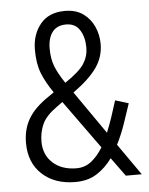

<svg xmlns="http://www.w3.org/2000/svg" viewBox="-51 -741 612 791"><g transform="rotate(-5 254.5 -345.0)"><path d="M40 -170Q40 -227 65.5 -270Q91 -313 149 -352L172 -368Q142 -411 126 -451Q110 -491 110 -549Q110 -612 145 -655Q180 -698 247 -698Q292 -698 322 -676.5Q352 -655 367 -621Q382 -587 382 -550Q382 -496 351 -452Q320 -408 253 -360L376 -183Q388 -212 399 -244.5Q410 -277 421 -313L476 -296Q462 -253 447 -210Q432 -167 413 -130L504 0H438L382 -77Q355 -39 318 -15.5Q281 8 229 8Q144 8 92 -40Q40 -88 40 -170ZM171 -549Q171 -506 183.5 -474.5Q196 -443 223 -403Q283 -443 302.5 -473.5Q322 -504 322 -540Q322 -583 303.5 -612.5Q285 -642 247 -642Q209 -642 190 -617Q171 -592 171 -549ZM104 -170Q104 -115 141 -81.5Q178 -48 239 -48Q273 -48 299.5 -68.5Q326 -89 348 -125L204 -325L179 -307Q134 -275 119 -242Q104 -209 104 -170Z"/></g></svg>

Font: Radio Canada Condensed Light
Style: Regular
Weight: 300
Width: 3
Designer: Charles Daoud, Etienne Aubert Bonn, Alexandre Saumier Demers, Jacques Le Bailly
Foundry: Radio-Canada
Version: Version 2.104; ttfautohint (v1.8.4.7-5d5b);gftools[0.9.28.de